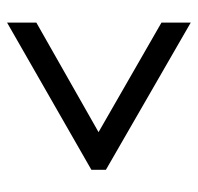

<svg xmlns="http://www.w3.org/2000/svg" viewBox="-28 -618 552 535"><g transform="rotate(90 247.5 -350.0)"><path d="M42.5 -606 452.6 -369.6V-329.1L42.5 -94.2V-175.8L347.7 -349.1L42.5 -524.4Z"/></g></svg>

Font: Daray
Style: Regular
Weight: 400
Designer: Maxim Raikov
Foundry: Maxim Raikov
Version: Version 1.00 May 24, 2021, initial release